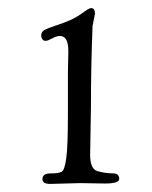

<svg xmlns="http://www.w3.org/2000/svg" viewBox="-20 -851 377 475"><path d="M148 -673V-568C148 -516 146.7 -480 144 -460C141.3 -440 137.5 -428.7 132.5 -426C127.5 -423.3 118.3 -422 105 -422C91.7 -422 85 -417.3 85 -408C85 -400 91.3 -396 104 -396L178 -398L240 -397C263.3 -397 275 -400.8 275 -408.5C275 -416.2 271 -420.7 263 -422C247 -422 232.7 -424 220 -428C208.7 -432 203 -445.3 203 -468L205 -587C205 -653.7 206.3 -720.3 209 -787L215 -817C215 -826.3 211.7 -831 205 -831C201.7 -831 193.3 -826 180 -816C173.3 -811.3 165.5 -806.8 156.5 -802.5C147.5 -798.2 135.3 -793.5 120 -788.5C104.7 -783.5 94.5 -779.5 89.5 -776.5C84.5 -773.5 82 -769.2 82 -763.5C82 -757.8 84 -753.7 88 -751C88.7 -750.3 90.5 -750 93.5 -750C96.5 -750 101.7 -752 109 -756C116.3 -760 122.7 -762 128 -762C142 -762 149 -750 149 -726V-718Z"/></svg>

Font: Sorts Mill Goudy
Style: Regular
Weight: 400
Version: Version 003.101